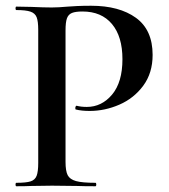

<svg xmlns="http://www.w3.org/2000/svg" viewBox="-20 -648 589 668"><path d="M312 -12Q315 -12 315 -6Q315 0 312 0Q271 0 248 -1L161 -2L89 -1Q70 0 37 0Q34 0 34 -6Q34 -12 37 -12Q71 -12 86.5 -17Q102 -22 107.5 -36.5Q113 -51 113 -81V-544Q113 -574 107.5 -588Q102 -602 86 -607.5Q70 -613 37 -613Q34 -613 34 -619Q34 -625 37 -625L89 -624Q133 -622 160 -622Q183 -622 216 -625Q228 -626 248.5 -627Q269 -628 297 -628Q395 -628 453 -586Q511 -544 511 -457Q511 -394 478.5 -350Q446 -306 395.5 -284Q345 -262 292 -262Q264 -262 244 -267Q242 -267 242 -272Q242 -275 243.5 -278Q245 -281 247 -280Q262 -276 282 -276Q334 -276 370 -319Q406 -362 406 -442Q406 -521 369.5 -564.5Q333 -608 267 -608Q243 -608 230.5 -603Q218 -598 213 -584.5Q208 -571 208 -542V-85Q208 -53 215.5 -38.5Q223 -24 244.5 -18Q266 -12 312 -12Z"/></svg>

Font: Cormorant Unicase SemiBold
Style: Regular
Weight: 600
Designer: Christian Thalmann (Catharsis Fonts)
Foundry: Catharsis Fonts
Version: Version 4.000